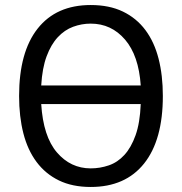

<svg xmlns="http://www.w3.org/2000/svg" viewBox="-20 -732 724 764"><path d="M56 -350Q56 -525 130 -618.5Q204 -712 341 -712Q415 -712 469 -686Q523 -660 558.5 -612.5Q594 -565 611 -498.5Q628 -432 628 -350Q628 -175 553.5 -81.5Q479 12 341 12Q268 12 214.5 -14Q161 -40 125.5 -87.5Q90 -135 73 -201.5Q56 -268 56 -350ZM540 -392Q532 -511 477.5 -574.5Q423 -638 341 -638Q305 -638 271 -625.5Q237 -613 210 -584Q183 -555 165.5 -508Q148 -461 144 -392ZM144 -318Q152 -189 206.5 -125.5Q261 -62 341 -62Q378 -62 413 -74Q448 -86 475 -115.5Q502 -145 519.5 -194Q537 -243 540 -318Z"/></svg>

Font: PT Sans
Style: Regular
Weight: 400
Version: Version 2.003W OFL; ttfautohint (v1.6)